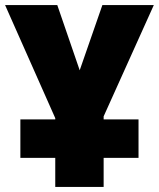

<svg xmlns="http://www.w3.org/2000/svg" viewBox="-20 -734 624 754"><path d="M197 -114H60V-265H197V-270L0 -714H205L293 -458L382 -714H584L387 -277V-265H524V-114H387V0H197Z"/></svg>

Font: Noto Sans Display Black Narrow
Style: Regular
Weight: 900
Width: 4
Designer: Monotype Design team
Foundry: Monotype Imaging Inc.
Version: Version 1.000